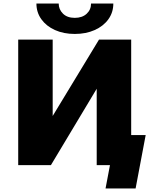

<svg xmlns="http://www.w3.org/2000/svg" viewBox="-20 -934 874 1086"><path d="M83 0V-710H278V-278L540 -710H722V0H527V-432L268 0ZM403 -742Q340 -742 291 -764Q242 -786 214 -825Q186 -864 186 -914H312Q312 -881 336 -857Q360 -833 403 -833Q445 -833 470 -856Q495 -879 495 -914H621Q621 -864 593 -825Q565 -786 515.5 -764Q466 -742 403 -742ZM577 132 602 0H527V-170H804L747 132Z"/></svg>

Font: Raleway Black
Style: Regular
Weight: 900
Designer: Matt McInerney, Pablo Impallari, Rodrigo Fuenzalida
Foundry: Matt McInerney, Pablo Impallari, Rodrigo Fuenzalida
Version: Version 4.026